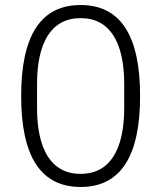

<svg xmlns="http://www.w3.org/2000/svg" viewBox="-20 -730 640 762"><path d="M300 12C459 12 536 -110 536 -349C536 -588 459 -710 300 -710C141 -710 64 -588 64 -349C64 -110 141 12 300 12ZM300 -40C182 -40 127 -139 127 -302V-396C127 -559 182 -658 300 -658C418 -658 473 -559 473 -396V-302C473 -139 418 -40 300 -40Z"/></svg>

Font: IBM Plex Arabic Light
Style: Regular
Weight: 300
Designer: Mike Abbink, Paul van der Laan, Pieter van Rosmalen, Wael Morcos, Khajak Apelian
Foundry: Bold Monday
Version: Version 1.0